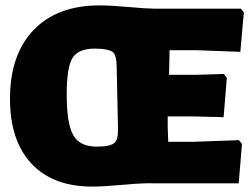

<svg xmlns="http://www.w3.org/2000/svg" viewBox="-20 -679 929 711"><path d="M348 -659Q390 -659 456.5 -653Q523 -647 550 -647H872L883 -633L870 -487L711 -493H608L606 -402H705L809 -405L820 -391L808 -245L692 -248H601V-210L603 -154H699L865 -160L876 -146L864 0H550Q517 -2 439.5 5Q362 12 322 12Q176 12 96.5 -73Q17 -158 17 -313Q17 -477 104.5 -568Q192 -659 348 -659ZM331 -499Q269 -499 248 -463.5Q227 -428 227 -330Q227 -222 251 -179Q275 -136 338 -136Q390 -136 405 -151Q418 -164 417 -205L412 -434Q411 -472 401 -483Q386 -499 331 -499Z"/></svg>

Font: Alegreya Sans Black
Style: Regular
Weight: 900
Designer: Juan Pablo del Peral
Foundry: Huerta Tipografica
Version: Version 2.007